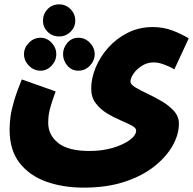

<svg xmlns="http://www.w3.org/2000/svg" viewBox="-20 -629 885 880"><path d="M24 -35Q24 -63 28 -93.5Q32 -124 44 -165Q56 -206 80 -265L235 -210Q221 -171 213.5 -146.5Q206 -122 203.5 -104Q201 -86 201 -66Q201 -10 247 26.5Q293 63 390 63Q449 63 497.5 48.5Q546 34 575 12.5Q604 -9 604 -31Q604 -43 583 -54Q562 -65 531.5 -78Q501 -91 470.5 -109.5Q440 -128 419 -155.5Q398 -183 398 -223Q398 -270 418.5 -319.5Q439 -369 476.5 -411Q514 -453 566 -479Q618 -505 680 -505Q728 -505 769.5 -489.5Q811 -474 845 -453L779 -311Q758 -324 731.5 -333.5Q705 -343 685 -343Q655 -343 630.5 -327.5Q606 -312 592 -291.5Q578 -271 578 -255Q578 -242 600.5 -228.5Q623 -215 656 -199.5Q689 -184 722 -164.5Q755 -145 777.5 -120Q800 -95 800 -62Q800 -13 771.5 38Q743 89 688 133Q633 177 551.5 204Q470 231 364 231Q269 231 192 203.5Q115 176 69.5 117.5Q24 59 24 -35ZM251 -462Q219 -462 198 -483.5Q177 -505 177 -534Q177 -565 198 -587Q219 -609 251 -609Q282 -609 303.5 -587Q325 -565 325 -534Q325 -505 303.5 -483.5Q282 -462 251 -462ZM166 -305Q135 -305 112.5 -328Q90 -351 90 -381Q90 -410 112.5 -433Q135 -456 166 -456Q195 -456 216.5 -433Q238 -410 238 -381Q238 -351 216.5 -328Q195 -305 166 -305ZM339 -305Q309 -305 289 -328Q269 -351 269 -381Q269 -410 289 -433Q309 -456 339 -456Q370 -456 392 -433Q414 -410 414 -381Q414 -351 392 -328Q370 -305 339 -305Z"/></svg>

Font: Noto Sans Arabic Blk
Style: Regular
Weight: 900
Designer: Monotype Design Team, Nadine Chahine, Nizar Qandah and Khaled Hosny
Foundry: Monotype Imaging Inc.
Version: Version 2.012; ttfautohint (v1.8.4.7-5d5b)